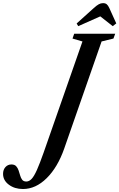

<svg xmlns="http://www.w3.org/2000/svg" viewBox="-272 -982 780 1255"><path d="M-122 253.5Q-176.5 253.5 -214.2 225.2Q-252 197 -252 154.5Q-252 127.5 -236.5 110.2Q-221 93 -197.5 93Q-177 93 -166.5 104.2Q-156 115.5 -150.5 132Q-145 148.5 -140.2 165.2Q-135.5 182 -126.8 193.2Q-118 204.5 -100 204.5Q-81.5 204.5 -65.2 187.2Q-49 170 -30.5 128.5Q-12 87 13.5 14.5L267 -711L202 -730L213 -761.5H481L469.5 -730L392 -711L148 -11.5Q105 111.5 33.2 182.5Q-38.5 253.5 -122 253.5ZM239.5 -811 229 -828.5 341 -929.5Q360.5 -947 373.8 -954.2Q387 -961.5 401.5 -961.5Q416.5 -961.5 425.5 -954.2Q434.5 -947 442.5 -929.5L488 -829L465 -811L383.5 -875Z"/></svg>

Font: Libre Caslon Condensed SemiBold Italic
Style: Regular
Weight: 600
Italic angle: -22.583°
Designer: Pablo Impallari, Rodrigo Fuenzalida, Katja Schimmel, Ertekin Erdin
Foundry: Pablo Impallari, Rodrigo Fuenzalida
Version: Version 2.000; ttfautohint (v1.8.4.7-5d5b);gftools[0.9.33]